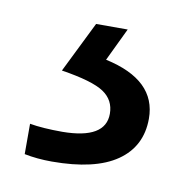

<svg xmlns="http://www.w3.org/2000/svg" viewBox="-42 -41 312 322"><g transform="rotate(10 113.5 120.0)"><path d="M73.7 188Q147 187.5 147 144.5Q147 121.1 127.7 108.2Q108.4 95.2 55.2 86.9L98.1 0H151.9L125 56.2Q212.9 75.2 212.9 141.1Q212.9 188.5 175.5 214.4Q138.2 240.2 64.9 240.2Q40 240.2 18.1 235.8V184.1Q40 188 73.7 188Z"/></g></svg>

Font: OpenSans
Style: Regular
Weight: 400
Foundry: Ascender Corporation
Version: Version 1.10